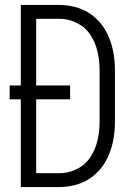

<svg xmlns="http://www.w3.org/2000/svg" viewBox="-20 -755 540 775"><path d="M64 0V-354H19V-410H64V-735H221Q260 -735 297.5 -722.5Q335 -710 364.5 -683.5Q394 -657 411.5 -622Q429 -587 436.5 -549Q444 -511 444 -472V-263Q444 -224 436.5 -186Q429 -148 411.5 -113Q394 -78 364.5 -51.5Q335 -25 297.5 -12.5Q260 0 221 0ZM126 -56H221Q258 -56 292 -73.5Q326 -91 346 -122.5Q366 -154 374 -190Q382 -226 382 -263V-472Q382 -509 374 -545Q366 -581 346 -612.5Q326 -644 292 -661.5Q258 -679 221 -679H126V-410H263V-354H126Z"/></svg>

Font: Iosevka SS01 Light
Style: Regular
Weight: 300
Monospace: yes
Designer: Belleve Invis
Foundry: Belleve Invis
Version: 2.3.3; ttfautohint (v1.8.3)